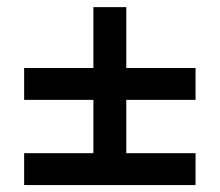

<svg xmlns="http://www.w3.org/2000/svg" viewBox="-20 -618 626 547"><path d="M48.8 -90.8V-181.6H246.1V-333.5H48.8V-424.3H246.1V-597.7H339.8V-424.3H537.1V-333.5H339.8V-181.6H537.1V-90.8Z"/></svg>

Font: Caskaydia Cove
Style: Regular
Weight: 400
Monospace: yes
Designer: Aaron Bell
Foundry: Saja Typeworks
Version: Version 4.300; ttfautohint (v1.8.3)